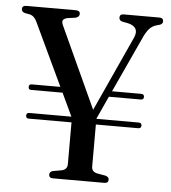

<svg xmlns="http://www.w3.org/2000/svg" viewBox="-51 -747 705 793"><g transform="rotate(5 301.5 -350.0)"><path d="M65 -249Q65 -260.5 77 -260.5H251.5L206.5 -356H76Q65 -356 65 -367.5Q65 -379 77 -379H195.5L73 -638.5Q62.5 -661 45 -666L23 -670Q9 -674 9 -685.5Q9 -700 26.5 -700H230.5Q249 -700 249 -686Q249 -673.5 232.5 -669L199 -664.5Q184 -660.5 181 -653.5Q178 -646.5 183.5 -634L338.5 -296.5L480.5 -607.5Q501 -652.5 452 -665L426 -670Q413.5 -674 413.5 -685.5Q413.5 -700 430 -700H577.5Q594.5 -700 594.5 -685.5Q594.5 -674 580.5 -670L571 -667.5Q552 -662.5 539.5 -649Q527 -635.5 513.5 -605L409.5 -379.5H530.5Q543 -379.5 543 -367.5Q543 -356 530.5 -356H398.5L355 -261V-260.5H530.5Q543 -260.5 543 -249Q543 -237 530.5 -237H355V-62.5Q355 -42 376.5 -36.5L413 -30Q427.5 -25.5 427.5 -14.5Q427.5 0 410.5 0H198Q181 0 181 -14.5Q181 -26 194.5 -30L232 -36.5Q253.5 -42 254 -62.5V-237H76Q65 -237 65 -249Z"/></g></svg>

Font: Fraunces 144pt S050
Style: Regular
Weight: 400
Version: Version 1.000; ttfautohint (v1.8.3)